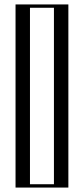

<svg xmlns="http://www.w3.org/2000/svg" viewBox="-20 -845 378 865"><path d="M263 -825V0H75V-825ZM248 -810V-15H90V-810ZM248 -810H90V-15H248ZM263 -825H75V0H263ZM223 -810V-15H115V-810ZM288 -825H50V0H288Z"/></svg>

Font: Hussar Outliner
Style: Regular
Weight: 700
Foundry: Cannot Into Space Fonts
Version: Version 0.92